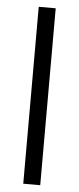

<svg xmlns="http://www.w3.org/2000/svg" viewBox="-53 -770 330 800"><g transform="rotate(5 111.5 -370.0)"><path d="M147 0H76V-740H147Z"/></g></svg>

Font: Ulagadi Sans Light
Style: Regular
Weight: 300
Designer: Ninad Kale (Devanagari), Jonny Pinhorn (Latin)
Foundry: Indian Type Foundry
Version: Version 3.01;March 29, 2020;FontCreator 12.0.0.2522 64-bit; 